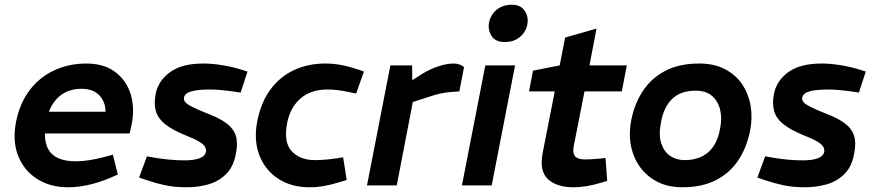

<svg xmlns="http://www.w3.org/2000/svg" viewBox="-20 -785 3699 813"><path d="M268 8Q194 8 138.5 -26.5Q83 -61 57.5 -123.5Q32 -186 48 -270Q65 -352 108 -406.5Q151 -461 212.5 -488.5Q274 -516 345 -516Q420 -516 467.5 -480.5Q515 -445 533 -387Q551 -329 538 -261L529 -220H170Q170 -178 185 -152Q200 -126 229.5 -114Q259 -102 301 -102Q327 -102 356.5 -106.5Q386 -111 417 -119L458 -130L479 -46L442 -30Q396 -11 352 -1.5Q308 8 268 8ZM187 -312H427Q426 -356 399.5 -382.5Q373 -409 325 -409Q276 -409 241 -384.5Q206 -360 187 -312Z M771 8Q719 8 679.5 -0.5Q640 -9 602 -22L569 -33L602 -123L631 -118Q665 -112 698 -109Q731 -106 763 -106Q800 -106 824 -114.5Q848 -123 852 -142Q854 -153 848 -163.5Q842 -174 822 -186Q802 -198 761 -214Q710 -235 680 -258.5Q650 -282 640.5 -313Q631 -344 639 -387Q650 -443 700 -479.5Q750 -516 841 -516Q879 -516 921.5 -509Q964 -502 999 -491L1028 -482L999 -393L980 -396Q945 -401 918 -403.5Q891 -406 869 -406Q820 -406 791.5 -398.5Q763 -391 759 -372Q757 -361 765 -352Q773 -343 796 -331.5Q819 -320 864 -302Q913 -283 941 -261.5Q969 -240 978.5 -210Q988 -180 979 -135Q969 -79 937 -47.5Q905 -16 861 -4Q817 8 771 8Z M1290 8Q1214 8 1158.5 -28Q1103 -64 1078.5 -127Q1054 -190 1069 -270Q1085 -352 1125.5 -406.5Q1166 -461 1225.5 -488.5Q1285 -516 1357 -516Q1394 -516 1429 -509Q1464 -502 1505 -488L1521 -482L1488 -389L1454 -396Q1430 -401 1408.5 -403.5Q1387 -406 1367 -406Q1296 -406 1252.5 -368Q1209 -330 1196 -265Q1180 -183 1215 -145Q1250 -107 1314 -107Q1355 -107 1409 -115L1433 -119L1448 -23L1429 -17Q1388 -4 1355.5 2Q1323 8 1290 8Z M1534 0 1633 -508H1725L1726 -419L1698 -428L1769 -473Q1802 -493 1837 -504.5Q1872 -516 1902 -516Q1926 -516 1945 -501L1925 -398Q1904 -397 1884 -395Q1864 -393 1843 -388.5Q1822 -384 1796 -375L1728 -353L1660 0Z M1936 0 2035 -508H2161L2062 0ZM2117 -607Q2077 -607 2061 -633.5Q2045 -660 2051 -691Q2055 -710 2067 -727Q2079 -744 2099.5 -754.5Q2120 -765 2147 -765Q2185 -765 2202 -739Q2219 -713 2213 -682Q2210 -663 2198 -646Q2186 -629 2166 -618Q2146 -607 2117 -607Z M2410 8Q2337 8 2300 -26.5Q2263 -61 2278 -138L2329 -398H2220L2237 -486L2350 -508L2373 -626L2506 -664L2476 -508H2634L2613 -398H2455L2409 -164Q2404 -137 2415 -123.5Q2426 -110 2455 -110Q2479 -110 2495 -111.5Q2511 -113 2527 -114L2544 -116L2551 -19L2524 -11Q2494 -2 2465.5 3Q2437 8 2410 8Z M2869 8Q2792 8 2738 -30.5Q2684 -69 2661 -133.5Q2638 -198 2653 -277Q2667 -347 2703 -401Q2739 -455 2798 -485.5Q2857 -516 2941 -516Q3004 -516 3050 -492Q3096 -468 3123 -427.5Q3150 -387 3158.5 -336Q3167 -285 3156 -231Q3142 -160 3106 -106Q3070 -52 3011 -22Q2952 8 2869 8ZM2879 -107Q2940 -107 2978.5 -140Q3017 -173 3029 -240Q3038 -283 3029.5 -319.5Q3021 -356 2995.5 -378.5Q2970 -401 2926 -401Q2861 -401 2825.5 -365.5Q2790 -330 2779 -268Q2768 -214 2780 -178Q2792 -142 2818.5 -124.5Q2845 -107 2879 -107Z M3389 8Q3337 8 3297.5 -0.5Q3258 -9 3220 -22L3187 -33L3220 -123L3249 -118Q3283 -112 3316 -109Q3349 -106 3381 -106Q3418 -106 3442 -114.5Q3466 -123 3470 -142Q3472 -153 3466 -163.5Q3460 -174 3440 -186Q3420 -198 3379 -214Q3328 -235 3298 -258.5Q3268 -282 3258.5 -313Q3249 -344 3257 -387Q3268 -443 3318 -479.5Q3368 -516 3459 -516Q3497 -516 3539.5 -509Q3582 -502 3617 -491L3646 -482L3617 -393L3598 -396Q3563 -401 3536 -403.5Q3509 -406 3487 -406Q3438 -406 3409.5 -398.5Q3381 -391 3377 -372Q3375 -361 3383 -352Q3391 -343 3414 -331.5Q3437 -320 3482 -302Q3531 -283 3559 -261.5Q3587 -240 3596.5 -210Q3606 -180 3597 -135Q3587 -79 3555 -47.5Q3523 -16 3479 -4Q3435 8 3389 8Z"/></svg>

Font: REM Medium Medium
Style: Italic
Weight: 500
Italic angle: -11°
Version: Version 1.005;gftools[0.9.28]